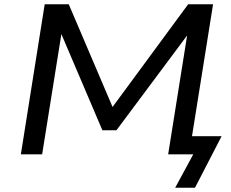

<svg xmlns="http://www.w3.org/2000/svg" viewBox="-20 -725 1084 902"><path d="M803 157 888 0H770L860 -564L861 -561L527 -113H461L267 -568L269 -569L178 0H78L190 -705H303L512 -215L504 -216L864 -705H981L882 -85H1021L896 157Z"/></svg>

Font: Nunito Sans 7pt SemiExpanded Medium
Style: Italic
Weight: 500
Width: 6
Italic angle: -9°
Designer: Vernon Adams
Foundry: Vernon Adams
Version: Version 3.101;gftools[0.9.27]